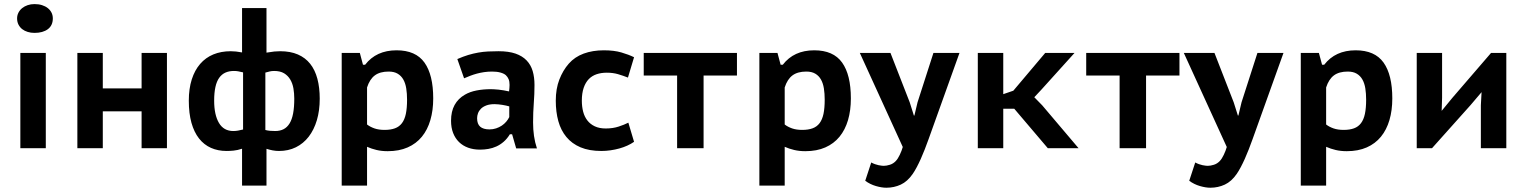

<svg xmlns="http://www.w3.org/2000/svg" viewBox="-20 -711 7319 921"><path d="M62 0ZM77.6 -457H199.7V0H77.6ZM62 -622.6Q62 -637.7 68.6 -650.4Q75.2 -663.1 86.4 -672.1Q97.7 -681.2 112.8 -686.3Q127.9 -691.4 145.5 -691.4Q165.5 -691.4 181.6 -686.3Q197.8 -681.2 209.2 -672.1Q220.7 -663.1 227.1 -650.4Q233.4 -637.7 233.4 -622.6Q233.4 -588.9 209.5 -571Q185.5 -553.2 145.5 -553.2Q127.9 -553.2 112.8 -557.9Q97.7 -562.5 86.4 -571.3Q75.2 -580.1 68.6 -593Q62 -606 62 -622.6Z M659.2 -176.8H473.1V0H351.1V-457H473.1V-287.1H659.2V-457H780.8V0H659.2Z M1141.1 2.4Q1118.7 9.8 1100.3 11.5Q1082 13.2 1066.9 13.2Q1025.4 13.2 991.9 -1.7Q958.5 -16.6 934.8 -46.6Q911.1 -76.7 898.4 -121.8Q885.7 -167 885.7 -228Q885.7 -285.6 899.9 -330.1Q914.1 -374.5 940.2 -404.5Q966.3 -434.6 1003.4 -450Q1040.5 -465.3 1086.9 -465.3Q1099.1 -465.3 1112.1 -463.9Q1125 -462.4 1141.1 -459.5V-672.4H1258.3V-458.5Q1280.8 -462.4 1295.9 -463.9Q1311 -465.3 1323.7 -465.3Q1373 -465.3 1408.9 -449.7Q1444.8 -434.1 1468 -404.8Q1491.2 -375.5 1502.4 -333.3Q1513.7 -291 1513.7 -237.8Q1513.7 -180.7 1500 -134.5Q1486.3 -88.4 1460.9 -55.4Q1435.5 -22.5 1399.4 -4.6Q1363.3 13.2 1318.4 13.2Q1302.7 13.2 1287.6 10.3Q1272.5 7.3 1258.3 2.9V179.2H1141.1ZM1252.9 -87.4Q1264.2 -84.5 1275.1 -83.5Q1286.1 -82.5 1300.3 -82.5Q1323.2 -82.5 1340.3 -91.3Q1357.4 -100.1 1368.9 -118.7Q1380.4 -137.2 1386 -166.7Q1391.6 -196.3 1391.6 -237.8Q1391.6 -263.2 1387.5 -287.1Q1383.3 -311 1372.3 -329.6Q1361.3 -348.1 1342.8 -359.4Q1324.2 -370.6 1294.9 -370.6Q1283.7 -370.6 1274.4 -368.4Q1265.1 -366.2 1252.9 -362.8ZM1146 -363.8Q1131.3 -367.2 1122.6 -368.9Q1113.8 -370.6 1102.1 -370.6Q1079.1 -370.6 1061.5 -362.8Q1043.9 -355 1031.7 -338.1Q1019.5 -321.3 1013.4 -293.9Q1007.3 -266.6 1007.3 -228Q1007.3 -160.2 1030.3 -121.3Q1053.2 -82.5 1099.1 -82.5Q1110.4 -82.5 1121.8 -84.5Q1133.3 -86.4 1146 -89.8Z M1619.1 0ZM1619.1 -457H1706.1L1721.2 -400.4H1731.4Q1784.7 -469.7 1882.3 -469.7Q1974.1 -469.7 2016.1 -410.9Q2058.1 -352.1 2058.1 -238.8Q2058.1 -181.6 2044.4 -135Q2030.8 -88.4 2003.7 -55.2Q1976.6 -22 1935.5 -3.9Q1894.5 14.2 1839.8 14.2Q1810.5 14.2 1786.6 8.5Q1762.7 2.9 1740.7 -6.8V179.2H1619.1ZM1844.2 -367.7Q1802.7 -367.7 1778.1 -349.4Q1753.4 -331.1 1740.7 -291.5V-113.8Q1755.9 -102.1 1776.4 -95Q1796.9 -87.9 1824.7 -87.9Q1854 -87.9 1874.5 -95.5Q1895 -103 1908 -120.1Q1920.9 -137.2 1926.8 -164.8Q1932.6 -192.4 1932.6 -232.9Q1932.6 -262.2 1928.7 -286.9Q1924.8 -311.5 1914.8 -329.3Q1904.8 -347.2 1887.7 -357.4Q1870.6 -367.7 1844.2 -367.7Z M2143.6 0ZM2173.8 -427.7Q2201.7 -439.9 2226.1 -447.3Q2250.5 -454.6 2273.9 -458.7Q2297.4 -462.9 2321.3 -464.1Q2345.2 -465.3 2371.6 -465.3Q2419.9 -465.3 2452.9 -453.9Q2485.8 -442.4 2506.1 -421.1Q2526.4 -399.9 2535.2 -370.1Q2543.9 -340.3 2543.9 -303.7Q2543.9 -259.3 2540.5 -215.8Q2537.1 -172.4 2537.1 -123.5Q2537.1 -89.8 2541.5 -59.1Q2545.9 -28.3 2555.7 1H2456.1L2436.5 -66.9H2425.8Q2412.6 -45.4 2396 -31Q2379.4 -16.6 2360.8 -8.3Q2342.3 0 2322.5 3.4Q2302.7 6.8 2282.7 6.8Q2251.5 6.8 2225.8 -2.4Q2200.2 -11.7 2181.9 -29.5Q2163.6 -47.4 2153.6 -73Q2143.6 -98.6 2143.6 -131.8Q2143.6 -176.3 2160.6 -207.3Q2177.7 -238.3 2210 -256.8Q2234.4 -271 2266.4 -277.1Q2298.3 -283.2 2334 -283.2Q2339.8 -283.2 2349.9 -282.7Q2359.9 -282.2 2371.6 -281Q2383.3 -279.8 2396.2 -277.6Q2409.2 -275.4 2421.9 -272.5Q2422.9 -281.7 2423.6 -289.3Q2424.3 -296.9 2424.3 -303.7Q2424.3 -320.3 2419.7 -331.3Q2415 -342.3 2406.7 -350.1Q2398.4 -357.9 2381.3 -362.8Q2364.3 -367.7 2340.8 -367.7Q2320.3 -367.7 2302.2 -365Q2284.2 -362.3 2267.8 -357.9Q2251.5 -353.5 2236.3 -347.7Q2221.2 -341.8 2206.1 -335.4ZM2328.1 -90.3Q2344.7 -90.3 2359.6 -95.2Q2374.5 -100.1 2387 -108.4Q2399.4 -116.7 2408.4 -127.4Q2417.5 -138.2 2422.9 -149.4V-200.7Q2416 -202.6 2407.5 -204.6Q2398.9 -206.5 2389.4 -208Q2379.9 -209.5 2370.4 -210.4Q2360.8 -211.4 2352.5 -211.4Q2329.1 -211.4 2313 -205.3Q2296.9 -199.2 2287.1 -189.5Q2277.3 -179.7 2272.9 -167.7Q2268.6 -155.8 2268.6 -144Q2268.6 -116.2 2283.4 -103.3Q2298.3 -90.3 2328.1 -90.3Z M2646 0ZM3021.5 -30.8Q3006.8 -20.5 2989 -12.5Q2971.2 -4.4 2950.9 1.2Q2930.7 6.8 2908.7 10Q2886.7 13.2 2864.7 13.2Q2806.2 13.2 2764.6 -4.4Q2723.1 -22 2696.8 -54Q2670.4 -85.9 2658.2 -130.1Q2646 -174.3 2646 -228Q2646 -285.2 2663.1 -329.3Q2680.2 -373.5 2708.5 -405.8Q2736.8 -438 2779.8 -453.9Q2822.8 -469.7 2876.5 -469.7Q2925.3 -469.7 2960.4 -459.5Q2995.6 -449.2 3021.5 -436.5L2992.2 -338.9Q2968.8 -348.1 2944.6 -355.2Q2920.4 -362.3 2890.6 -362.3Q2863.8 -362.3 2842 -355Q2820.3 -347.7 2804.7 -332Q2788.6 -315.4 2779.8 -289.6Q2771 -263.7 2771 -228Q2771 -199.7 2777.3 -175.3Q2783.7 -150.9 2797.6 -133.1Q2811.5 -115.2 2833.3 -105Q2855 -94.7 2885.7 -94.7Q2919.9 -94.7 2947.5 -103.8Q2975.1 -112.8 2994.1 -122.6Z M3515.1 -348.6H3355V0H3228V-348.6H3067.9V-457H3515.1Z M3622.6 0ZM3622.6 -457H3709.5L3724.6 -400.4H3734.9Q3788.1 -469.7 3885.7 -469.7Q3977.5 -469.7 4019.5 -410.9Q4061.5 -352.1 4061.5 -238.8Q4061.5 -181.6 4047.9 -135Q4034.2 -88.4 4007.1 -55.2Q3980 -22 3939 -3.9Q3897.9 14.2 3843.3 14.2Q3814 14.2 3790 8.5Q3766.1 2.9 3744.1 -6.8V179.2H3622.6ZM3847.7 -367.7Q3806.2 -367.7 3781.5 -349.4Q3756.8 -331.1 3744.1 -291.5V-113.8Q3759.3 -102.1 3779.8 -95Q3800.3 -87.9 3828.1 -87.9Q3857.4 -87.9 3877.9 -95.5Q3898.4 -103 3911.4 -120.1Q3924.3 -137.2 3930.2 -164.8Q3936 -192.4 3936 -232.9Q3936 -262.2 3932.1 -286.9Q3928.2 -311.5 3918.2 -329.3Q3908.2 -347.2 3891.1 -357.4Q3874 -367.7 3847.7 -367.7Z M4104.5 0ZM4343.8 -220.2 4363.8 -156.7H4366.2L4381.3 -220.2L4457.5 -457H4582.5L4434.1 -43Q4425.3 -18.6 4416 5.4Q4406.7 29.3 4397 51Q4387.2 72.8 4377.4 91.1Q4367.7 109.4 4358.4 123Q4333 159.7 4300.8 174.6Q4268.6 189.5 4231.9 189.5Q4209.5 189.5 4181.6 181.4Q4153.8 173.3 4130.4 156.2L4159.2 68.4Q4168 73.2 4177 76.4Q4186 79.6 4194.1 81.3Q4202.1 83 4208.7 83.7Q4215.3 84.5 4218.8 84.5Q4232.4 84.5 4248.8 79.3Q4265.1 74.2 4277.3 61Q4287.1 50.8 4296.1 31.7Q4305.2 12.7 4310.5 -5.9L4104.5 -457H4251.5Z M4845.2 -189.5H4792.5V0H4670.4V-457H4792.5V-259.3L4840.8 -275.9L4993.7 -457H5134.3L4975.6 -281.2L4941.4 -244.6L4979.5 -205.6L5153.8 0H5006.3Z M5637.7 -348.6H5477.5V0H5350.6V-348.6H5190.4V-457H5637.7Z M5658.7 0ZM5897.9 -220.2 5918 -156.7H5920.4L5935.5 -220.2L6011.7 -457H6136.7L5988.3 -43Q5979.5 -18.6 5970.2 5.4Q5960.9 29.3 5951.2 51Q5941.4 72.8 5931.6 91.1Q5921.9 109.4 5912.6 123Q5887.2 159.7 5855 174.6Q5822.8 189.5 5786.1 189.5Q5763.7 189.5 5735.8 181.4Q5708 173.3 5684.6 156.2L5713.4 68.4Q5722.2 73.2 5731.2 76.4Q5740.2 79.6 5748.3 81.3Q5756.3 83 5762.9 83.7Q5769.5 84.5 5772.9 84.5Q5786.6 84.5 5803 79.3Q5819.3 74.2 5831.5 61Q5841.3 50.8 5850.3 31.7Q5859.4 12.7 5864.7 -5.9L5658.7 -457H5805.7Z M6219.7 0ZM6219.7 -457H6306.6L6321.8 -400.4H6332Q6385.3 -469.7 6482.9 -469.7Q6574.7 -469.7 6616.7 -410.9Q6658.7 -352.1 6658.7 -238.8Q6658.7 -181.6 6645 -135Q6631.3 -88.4 6604.2 -55.2Q6577.1 -22 6536.1 -3.9Q6495.1 14.2 6440.4 14.2Q6411.1 14.2 6387.2 8.5Q6363.3 2.9 6341.3 -6.8V179.2H6219.7ZM6444.8 -367.7Q6403.3 -367.7 6378.7 -349.4Q6354 -331.1 6341.3 -291.5V-113.8Q6356.4 -102.1 6377 -95Q6397.5 -87.9 6425.3 -87.9Q6454.6 -87.9 6475.1 -95.5Q6495.6 -103 6508.5 -120.1Q6521.5 -137.2 6527.3 -164.8Q6533.2 -192.4 6533.2 -232.9Q6533.2 -262.2 6529.3 -286.9Q6525.4 -311.5 6515.4 -329.3Q6505.4 -347.2 6488.3 -357.4Q6471.2 -367.7 6444.8 -367.7Z M7083.5 -206.1 7086.9 -269 7034.2 -207 6849.1 0H6775.9V-457H6897.5V-241.7L6895.5 -179.2L6946.8 -241.7L7132.3 -457H7205.6V0H7083.5Z"/></svg>

Font: PT Astra Sans
Style: Bold
Weight: 700
Designer: A.Korolkova, I. Chaeva
Foundry: ParaType Ltd
Version: Version 1.001; ttfautohint (v1.6)